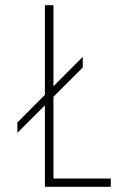

<svg xmlns="http://www.w3.org/2000/svg" viewBox="-20 -720 490 740"><path d="M47 -248 299 -501V-460L47 -208ZM186 -32H407V0H153V-700H186Z"/></svg>

Font: League Mono Thin Condensed
Style: Regular
Weight: 100
Width: 1
Designer: Tyler Finck
Foundry: The League of Moveable Type / Tyler Finck
Version: Version 2.300;RELEASE